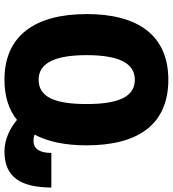

<svg xmlns="http://www.w3.org/2000/svg" viewBox="23 -787 774 860"><g transform="rotate(90 410.0 -357.0)"><path d="M337 10C412 10 471 -9 517 -46C556 -14 605 10 658 10C776 10 819 -65 820 -200H665C665 -151 649 -120 610 -120C601 -120 592 -121 583 -125C615 -185 631 -263 631 -358C631 -592 535 -724 337 -724C141 -724 43 -591 43 -359C43 -124 142 10 337 10ZM337 -143C262 -143 227 -217 227 -358C227 -500 262 -574 337 -574C413 -574 446 -502 446 -358C446 -214 414 -143 337 -143Z"/></g></svg>

Font: Noto Sans Georgian Condensed Black
Style: Regular
Weight: 900
Width: 3
Designer: Monotype Design Team, Akaki Razmadze
Foundry: Google LLC
Version: Version 2.005